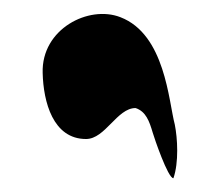

<svg xmlns="http://www.w3.org/2000/svg" viewBox="-20 -147 324 279"><path d="M42 -41C43 1 57 55 105 55C133 55 150 10 177 10C192 15 197 29 202 46C204 53 224 112 232 112C240 89 238 54 234 34C225 0 220 -97 155 -122C109 -140 40 -105 42 -41Z"/></svg>

Font: Yuck
Style: It
Weight: 400
Version: Version Bleh